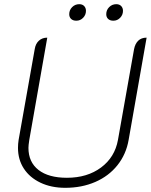

<svg xmlns="http://www.w3.org/2000/svg" viewBox="-20 -889 721 918"><path d="M66 -182Q66 -201 69 -220L146 -654Q150 -680 166 -694.5Q182 -709 206 -709L120 -220Q116 -194 116 -182Q116 -114 164 -76.5Q212 -39 300 -39Q397 -39 463 -88Q529 -137 544 -220L621 -654Q626 -680 641 -694.5Q656 -709 681 -709L595 -220Q583 -151 541.5 -99Q500 -47 435.5 -19Q371 9 292 9Q225 9 173.5 -15.5Q122 -40 94 -83Q66 -126 66 -182ZM311 -821Q311 -841 325 -855Q339 -869 359 -869Q374 -869 382.5 -860Q391 -851 391 -837Q391 -818 377.5 -804Q364 -790 345 -790Q329 -790 320 -798.5Q311 -807 311 -821ZM488 -821Q488 -841 502 -855Q516 -869 536 -869Q551 -869 559.5 -860Q568 -851 568 -837Q568 -818 554.5 -804Q541 -790 522 -790Q506 -790 497 -798.5Q488 -807 488 -821Z"/></svg>

Font: K2D Thin
Style: Italic
Weight: 100
Italic angle: -10°
Designer: Katatrad Aksorn Co.,Ltd.
Foundry: Cadson Demak Co.,Ltd.
Version: Version 1.000; ttfautohint (v1.6)